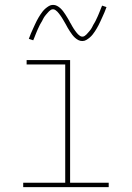

<svg xmlns="http://www.w3.org/2000/svg" viewBox="-20 -766 540 786"><path d="M75 0V-18H247V-502H89V-520H267V-18H425V0ZM317 -598Q308 -598 300.5 -602Q293 -606 287 -611.5Q281 -617 276 -623.5Q271 -630 266.5 -637Q262 -644 257.5 -651.5Q253 -659 249 -667Q246 -672 243.5 -676.5Q241 -681 238 -686Q235 -691 232.5 -695Q230 -699 227 -703Q224 -707 221 -711Q218 -715 214.5 -718.5Q211 -722 206.5 -725Q202 -728 197 -728Q192 -728 188 -725.5Q184 -723 181 -720Q178 -717 175 -713.5Q172 -710 168 -705.5Q164 -701 162.5 -698.5Q161 -696 159 -693Q157 -690 155.5 -686.5Q154 -683 152 -679.5Q150 -676 147.5 -672Q145 -668 143 -664Q141 -660 139 -655.5Q137 -651 134.5 -646Q132 -641 130 -635.5Q128 -630 125.5 -624.5Q123 -619 121 -613Q119 -607 116 -601L98 -607Q102 -619 106.5 -629Q111 -639 115 -648Q119 -657 123 -665.5Q127 -674 130.5 -681Q134 -688 138 -694.5Q142 -701 145.5 -706.5Q149 -712 154.5 -719Q160 -726 166.5 -731.5Q173 -737 180.5 -741.5Q188 -746 197 -746Q206 -746 213.5 -742Q221 -738 227 -732.5Q233 -727 238 -720.5Q243 -714 247.5 -707Q252 -700 256.5 -692.5Q261 -685 265 -678V-677Q268 -673 270.5 -668Q273 -663 276 -658Q279 -653 281.5 -649Q284 -645 287 -641Q290 -637 293 -633Q296 -629 299.5 -625.5Q303 -622 307.5 -619Q312 -616 317 -616Q322 -616 326 -618.5Q330 -621 333 -624Q336 -627 339 -630.5Q342 -634 346 -638.5Q350 -643 351.5 -645.5Q353 -648 355 -651Q357 -654 358.5 -657.5Q360 -661 362 -664.5Q364 -668 366.5 -672Q369 -676 371 -680Q373 -684 375 -688.5Q377 -693 379.5 -698Q382 -703 384 -708.5Q386 -714 388.5 -719.5Q391 -725 393 -731Q395 -737 398 -743L416 -737Q412 -725 407.5 -715Q403 -705 399 -696Q395 -687 391 -678.5Q387 -670 383.5 -663Q380 -656 376 -649.5Q372 -643 368.5 -637.5Q365 -632 359.5 -625Q354 -618 347.5 -612.5Q341 -607 333.5 -602.5Q326 -598 317 -598Z"/></svg>

Font: Iosevka SS18 Thin
Style: Regular
Weight: 100
Monospace: yes
Designer: Belleve Invis
Foundry: Belleve Invis
Version: Version 25.1.1; ttfautohint (v1.8.4)